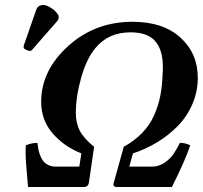

<svg xmlns="http://www.w3.org/2000/svg" viewBox="-20 -745 808 765"><path d="M202.1 -81.1H295.9L304.2 -133.8Q234.9 -161.1 189.5 -213.9Q144 -266.6 144 -338.9Q144 -475.1 271 -578.1Q372.1 -658.2 507.8 -658.2Q629.9 -658.2 699 -595.2Q768.1 -532.2 768.1 -435.1Q768.1 -380.4 746.8 -330.8Q725.6 -281.2 689.2 -243.9Q652.8 -206.5 607.2 -178.7Q561.5 -150.9 509.8 -133.8L495.1 -81.1H585.9Q612.3 -81.1 635 -96.4Q657.7 -111.8 670.7 -130.6Q683.6 -149.4 696.8 -175.8Q719.2 -175.8 737.8 -166Q720.2 -110.4 665 0H445.8Q428.2 0 433.1 -16.1L473.1 -160.2Q516.1 -184.1 546.1 -215.1Q576.2 -246.1 593.3 -283.9Q610.4 -321.8 618.4 -361.8Q626.5 -401.9 627.9 -451.2Q628.9 -460 628.9 -479Q628.9 -545.9 598.4 -581.1Q567.9 -616.2 500 -616.2Q411.6 -616.2 359.9 -553.2Q324.2 -509.8 303.2 -434.8Q282.2 -359.9 282.2 -294.9Q282.2 -253.4 298.6 -222.9Q314.9 -192.4 355 -160.2L334 -16.1Q330.6 0 314.9 0H91.8Q82 -102.5 82 -134.8Q82 -156.2 83 -166Q106.4 -175.8 128.9 -175.8Q130.9 -159.7 133.3 -148.2Q135.7 -136.7 141.1 -123.3Q146.5 -109.9 153.8 -101.3Q161.1 -92.8 173.6 -86.9Q186 -81.1 202.1 -81.1ZM152.8 -725.1Q165 -725.1 183.8 -713.1Q202.6 -701.2 210 -688Q213.9 -684.1 213.9 -676.8Q213.9 -669.9 211.9 -667Q211.4 -666 210.4 -664.6Q209.5 -663.1 209 -662.1L110.8 -549.8Q105 -542 100.1 -542Q93.3 -542 83.7 -546.6Q74.2 -551.3 74.2 -556.2Q74.2 -562 75.2 -564.9L125 -708Q128.4 -714.8 132.8 -719.2Q141.6 -725.1 152.8 -725.1Z"/></svg>

Font: Common Serif
Style: Bold Italic
Weight: 700
Italic angle: -12°
Designer: Philipp H. Poll, Khaled Hosny
Foundry: Stefan Peev, Context Ltd.
Version: Version 1.026